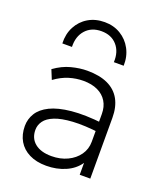

<svg xmlns="http://www.w3.org/2000/svg" viewBox="-142 -849 808 956"><g transform="rotate(20 262.0 -371.0)"><path d="M216.5 15Q164 15 126.5 -3.8Q89 -22.5 69.2 -56.2Q49.5 -90 49.5 -135Q49.5 -172 68.8 -203.2Q88 -234.5 130.5 -255.5Q173 -276.5 242.5 -283.5Q312 -290.5 412.5 -279L415.5 -229Q327 -240 267.2 -236.2Q207.5 -232.5 172 -218.2Q136.5 -204 121 -182.2Q105.5 -160.5 105.5 -135Q105.5 -90 137 -64.5Q168.5 -39 224.5 -39Q271.5 -39 308.8 -56.8Q346 -74.5 367.8 -105.2Q389.5 -136 389.5 -175V-322Q389.5 -360.5 372.5 -388.2Q355.5 -416 323.8 -431Q292 -446 247.5 -446Q209.5 -446 172 -434.5Q134.5 -423 97.5 -396L77 -446Q120 -477 164.5 -488.5Q209 -500 248.5 -500Q314 -500 357.8 -479.5Q401.5 -459 423.5 -419.2Q445.5 -379.5 445.5 -322V0H389.5V-63Q363.5 -25 317.5 -5Q271.5 15 216.5 15ZM84.5 -585Q82.5 -634.5 103 -673.5Q123.5 -712.5 161 -734.8Q198.5 -757 247.5 -757Q295 -757 332.2 -734.5Q369.5 -712 390.2 -673Q411 -634 409.5 -585H357.5Q360.5 -640.5 330.2 -674.8Q300 -709 247.5 -709Q195 -709 164.2 -674.8Q133.5 -640.5 135.5 -585Z"/></g></svg>

Font: Geologica Thin
Style: Regular
Weight: 100
Version: Version 1.010;gftools[0.9.28]